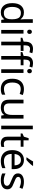

<svg xmlns="http://www.w3.org/2000/svg" viewBox="1882 -2688 816 4619"><g transform="rotate(90 2289.5 -378.0)"><path d="M275 10Q175 10 115 -59.5Q55 -129 55 -267Q55 -405 115.5 -475.5Q176 -546 276 -546Q338 -546 377.5 -523Q417 -500 442 -467H448Q447 -480 444.5 -505.5Q442 -531 442 -546V-760H530V0H459L446 -72H442Q418 -38 378 -14Q338 10 275 10ZM289 -63Q374 -63 408.5 -109.5Q443 -156 443 -250V-266Q443 -366 410 -419.5Q377 -473 288 -473Q217 -473 181.5 -416.5Q146 -360 146 -265Q146 -169 181.5 -116Q217 -63 289 -63Z M745 -737Q765 -737 780.5 -723.5Q796 -710 796 -681Q796 -653 780.5 -639Q765 -625 745 -625Q723 -625 708 -639Q693 -653 693 -681Q693 -710 708 -723.5Q723 -737 745 -737ZM788 -536V0H700V-536Z M1205 -468H1070V0H982V-468H888V-509L982 -539V-570Q982 -674 1028 -719.5Q1074 -765 1156 -765Q1188 -765 1214.5 -759.5Q1241 -754 1260 -747L1237 -678Q1221 -683 1200 -688Q1179 -693 1157 -693Q1113 -693 1091.5 -663.5Q1070 -634 1070 -571V-536H1205Z M1549 -468H1414V0H1326V-468H1232V-509L1326 -539V-570Q1326 -674 1372 -719.5Q1418 -765 1500 -765Q1532 -765 1558.5 -759.5Q1585 -754 1604 -747L1581 -678Q1565 -683 1544 -688Q1523 -693 1501 -693Q1457 -693 1435.5 -663.5Q1414 -634 1414 -571V-536H1549Z M1691 -737Q1711 -737 1726.5 -723.5Q1742 -710 1742 -681Q1742 -653 1726.5 -639Q1711 -625 1691 -625Q1669 -625 1654 -639Q1639 -653 1639 -681Q1639 -710 1654 -723.5Q1669 -737 1691 -737ZM1734 -536V0H1646V-536Z M2119 10Q2048 10 1992.5 -19Q1937 -48 1905.5 -109Q1874 -170 1874 -265Q1874 -364 1907 -426Q1940 -488 1996.5 -517Q2053 -546 2125 -546Q2166 -546 2204 -537.5Q2242 -529 2266 -517L2239 -444Q2215 -453 2183 -461Q2151 -469 2123 -469Q1965 -469 1965 -266Q1965 -169 2003.5 -117.5Q2042 -66 2118 -66Q2162 -66 2195.5 -75Q2229 -84 2257 -97V-19Q2230 -5 2197.5 2.5Q2165 10 2119 10Z M2832 -536V0H2760L2747 -71H2743Q2717 -29 2671 -9.5Q2625 10 2573 10Q2476 10 2427 -36.5Q2378 -83 2378 -185V-536H2467V-191Q2467 -63 2586 -63Q2675 -63 2709.5 -113Q2744 -163 2744 -257V-536Z M3090 0H3002V-760H3090Z M3439 -62Q3459 -62 3480 -65.5Q3501 -69 3514 -73V-6Q3500 1 3474 5.5Q3448 10 3424 10Q3382 10 3346.5 -4.5Q3311 -19 3289 -55Q3267 -91 3267 -156V-468H3191V-510L3268 -545L3303 -659H3355V-536H3510V-468H3355V-158Q3355 -109 3378.5 -85.5Q3402 -62 3439 -62Z M3828 -546Q3897 -546 3946.5 -516Q3996 -486 4022.5 -431.5Q4049 -377 4049 -304V-251H3682Q3684 -160 3728.5 -112.5Q3773 -65 3853 -65Q3904 -65 3943.5 -74.5Q3983 -84 4025 -102V-25Q3984 -7 3944 1.5Q3904 10 3849 10Q3773 10 3714.5 -21Q3656 -52 3623.5 -113.5Q3591 -175 3591 -264Q3591 -352 3620.5 -415Q3650 -478 3703.5 -512Q3757 -546 3828 -546ZM3827 -474Q3764 -474 3727.5 -433.5Q3691 -393 3684 -321H3957Q3956 -389 3925 -431.5Q3894 -474 3827 -474ZM3969 -756Q3957 -738 3932 -709.5Q3907 -681 3878.5 -652.5Q3850 -624 3826 -606H3768V-618Q3783 -637 3800.5 -663Q3818 -689 3835 -716.5Q3852 -744 3863 -766H3969Z M4534 -148Q4534 -70 4476 -30Q4418 10 4320 10Q4264 10 4223.5 1Q4183 -8 4152 -24V-104Q4184 -88 4229.5 -74.5Q4275 -61 4322 -61Q4389 -61 4419 -82.5Q4449 -104 4449 -140Q4449 -160 4438 -176Q4427 -192 4398.5 -208Q4370 -224 4317 -244Q4265 -264 4228 -284Q4191 -304 4171 -332Q4151 -360 4151 -404Q4151 -472 4206.5 -509Q4262 -546 4352 -546Q4401 -546 4443.5 -536.5Q4486 -527 4523 -510L4493 -440Q4459 -454 4422 -464Q4385 -474 4346 -474Q4292 -474 4263.5 -456.5Q4235 -439 4235 -409Q4235 -387 4248 -371.5Q4261 -356 4291.5 -341.5Q4322 -327 4373 -307Q4424 -288 4460 -268Q4496 -248 4515 -219.5Q4534 -191 4534 -148Z"/></g></svg>

Font: Noto Kufi Arabic
Style: Regular
Weight: 400
Designer: Monotype Design Team, David Williams, Khaled Hosny
Foundry: Google LLC
Version: Version 2.109; ttfautohint (v1.8.4.7-5d5b)